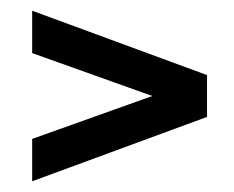

<svg xmlns="http://www.w3.org/2000/svg" viewBox="-20 -529 436 358"><path d="M40 -191V-270L264 -350L40 -430V-509L366 -389V-311Z"/></svg>

Font: BebasNeueW03-Regular
Style: Regular
Weight: 400
Designer: Ryoichi Tsunekawa
Foundry: Ryoichi Tsunekawa
Version: Version 1.30